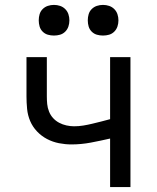

<svg xmlns="http://www.w3.org/2000/svg" viewBox="-20 -763 640 783"><path d="M429 0V-198Q390 -189 350.5 -181.5Q311 -174 271 -174Q246 -174 220.5 -179Q195 -184 172 -196Q149 -208 131 -227Q113 -246 103 -269.5Q93 -293 90.5 -319Q88 -345 88 -370V-530H171V-370Q171 -354 172.5 -338.5Q174 -323 180 -308Q186 -293 196.5 -281.5Q207 -270 221 -262.5Q235 -255 251 -251.5Q267 -248 282 -248Q301 -248 319.5 -251Q338 -254 356.5 -258.5Q375 -263 393 -267.5Q411 -272 429 -277V-530H512V0ZM400 -618Q387 -618 375 -621.5Q363 -625 354 -634Q345 -643 341.5 -655Q338 -667 338 -680Q338 -693 341.5 -705Q345 -717 354 -726Q363 -735 375 -739Q387 -743 400 -743Q413 -743 425 -739Q437 -735 446 -726Q455 -717 459 -705Q463 -693 463 -680Q463 -667 459 -655Q455 -643 446 -634Q437 -625 425 -621.5Q413 -618 400 -618ZM200 -618Q187 -618 175 -621.5Q163 -625 154 -634Q145 -643 141.5 -655Q138 -667 138 -680Q138 -693 141.5 -705Q145 -717 154 -726Q163 -735 175 -739Q187 -743 200 -743Q213 -743 225 -739Q237 -735 246 -726Q255 -717 259 -705Q263 -693 263 -680Q263 -667 259 -655Q255 -643 246 -634Q237 -625 225 -621.5Q213 -618 200 -618Z"/></svg>

Font: Iosevka Mono
Style: Regular
Weight: 400
Designer: Belleve Invis
Foundry: Belleve Invis
Version: Version 11.1.1